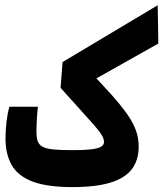

<svg xmlns="http://www.w3.org/2000/svg" viewBox="-20 -725 638 749"><path d="M262.2 4.9Q164.6 4.9 107.4 -16.6Q50.3 -38.1 25.9 -80.6Q1.5 -123 1.5 -185.5Q1.5 -217.3 5.4 -250Q9.3 -282.7 16.6 -308.6H127.9Q125 -283.2 123.5 -256.8Q122.1 -230.5 122.1 -215.3Q122.1 -191.9 126.2 -177Q130.4 -162.1 144 -153.8Q157.7 -145.5 185.8 -142.3Q213.9 -139.2 262.2 -139.2Q307.6 -139.2 334.7 -142.3Q361.8 -145.5 373.8 -152.3Q385.7 -159.2 385.7 -170.9Q385.7 -183.1 377.4 -197.3Q369.1 -211.4 350.1 -233.4Q331.1 -255.4 298.3 -291.3Q265.6 -327.1 216.3 -382.3L224.1 -482.9L595.2 -704.6L597.7 -555.2L287.1 -380.4L310.5 -466.8Q373 -402.3 413.8 -356.7Q454.6 -311 478 -276.9Q501.5 -242.7 511.2 -213.6Q521 -184.6 521 -153.3Q521 -100.6 494.6 -65.4Q468.3 -30.3 411.1 -12.7Q354 4.9 262.2 4.9Z"/></svg>

Font: Cascadia Mono
Style: Regular
Weight: 400
Monospace: yes
Designer: Aaron Bell
Foundry: Saja Typeworks
Version: Version 2404.023